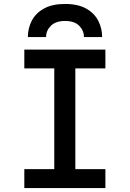

<svg xmlns="http://www.w3.org/2000/svg" viewBox="-20 -951 656 971"><path d="M254.5 0V-700H361V0ZM103 0V-95.5H513V0ZM103 -605V-700H513V-605ZM121 -763.5Q121 -808.5 141 -846.8Q161 -885 202.8 -908Q244.5 -931 309 -931Q374 -931 415.5 -907.8Q457 -884.5 476.8 -846.2Q496.5 -808 496.5 -763.5H404.5Q404.5 -796.5 380.5 -820.8Q356.5 -845 309 -845Q262 -845 237.5 -820.8Q213 -796.5 213 -763.5Z"/></svg>

Font: Overpass Mono Light SemiBold
Style: Regular
Weight: 600
Monospace: yes
Version: Version 4.000